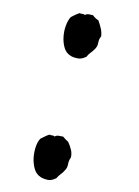

<svg xmlns="http://www.w3.org/2000/svg" viewBox="-105 -407 341 472"><g transform="rotate(-10 65.0 -171.0)"><path d="M1 -85.9Q2.9 -84 6.8 -83Q10.7 -82 12.7 -79.1Q17.6 -81.1 22.9 -79.1Q28.3 -77.1 33.2 -75.2Q35.2 -71.3 37.6 -67.9Q40 -64.5 43 -60.5Q45.9 -49.8 46.4 -40Q46.9 -30.3 43 -21.5Q36.1 -14.6 33.2 -6.3Q30.3 2 23.4 6.8Q17.6 11.7 11.2 14.6Q4.9 17.6 -1 22.5Q-13.7 26.4 -22.5 22.9Q-31.2 19.5 -38.1 13.7Q-47.9 4.9 -49.3 -8.8Q-50.8 -22.5 -47.4 -36.6Q-43.9 -50.8 -37.1 -63Q-30.3 -75.2 -22.5 -80.1Q-15.6 -82 -10.7 -83.5Q-5.9 -85 1 -85.9ZM126 -367.2Q127.9 -365.2 131.8 -364.3Q135.7 -363.3 137.7 -360.4Q142.6 -362.3 147.5 -360.4Q152.3 -358.4 157.2 -356.4Q162.1 -346.7 168 -341.8Q169.9 -331.1 170.4 -321.3Q170.9 -311.5 168 -301.8Q161.1 -295.9 158.2 -287.6Q155.3 -279.3 148.4 -274.4Q141.6 -269.5 135.3 -266.6Q128.9 -263.7 124 -258.8Q111.3 -254.9 102.1 -258.3Q92.8 -261.7 86.9 -266.6Q76.2 -275.4 74.7 -289.1Q73.2 -302.7 76.7 -316.9Q80.1 -331.1 87.4 -343.3Q94.7 -355.5 102.5 -361.3Q108.4 -363.3 113.8 -364.7Q119.1 -366.2 126 -367.2Z"/></g></svg>

Font: Seaweed Script
Style: Regular
Weight: 400
Designer: Squid
Foundry: Font Diner, Inc DBA Neapolitan
Version: Version 1.000